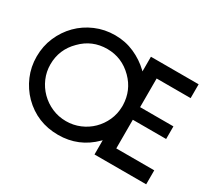

<svg xmlns="http://www.w3.org/2000/svg" viewBox="-138 -964 1336 1213"><g transform="rotate(30 530.0 -357.0)"><path d="M1001 -614H753V-405H996V-313H753V-104H1030V-2H653V-106L647 -100Q541 6 391 6Q238 6 132 -100Q83 -150 55 -215.5Q27 -281 27 -356Q27 -432 55.5 -498Q84 -564 133 -613.5Q182 -663 248.5 -691.5Q315 -720 391 -720Q466 -720 531.5 -691Q597 -662 647 -614L653 -608V-715H1001ZM576 -542Q498 -620 391 -620Q281 -620 205 -542Q127 -465 127 -356Q127 -303 147.5 -255.5Q168 -208 204 -172Q240 -136 288 -115Q336 -94 391 -94Q444 -94 491.5 -114Q539 -134 574.5 -169Q610 -204 631 -250.5Q652 -297 653 -351V-362Q650 -468 576 -542Z"/></g></svg>

Font: Fundamental  Brigade
Style: Regular
Weight: 400
Designer: Peter Wiegel, original typeface by Arno Drescher 1935
Foundry: Peter Wiegel
Version: Version 0.000 2012 initial release